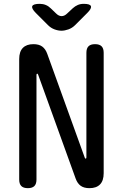

<svg xmlns="http://www.w3.org/2000/svg" viewBox="-20 -970 640 1000"><path d="M80 -662Q80 -701 99 -720.5Q118 -740 154 -740Q183 -740 200 -727.5Q217 -715 226 -690L421 -150Q422 -147 423 -145.5Q424 -144 426 -144Q428 -144 429 -145.5Q430 -147 430 -150V-695Q430 -718 441 -729Q452 -740 475 -740Q498 -740 509 -729Q520 -718 520 -695V-68Q520 -29 501 -9.5Q482 10 446 10Q417 10 400 -2.5Q383 -15 374 -40L179 -580Q178 -583 177 -584.5Q176 -586 174 -586Q172 -586 171 -584.5Q170 -583 170 -580V-35Q170 -12 159 -1Q148 10 125 10Q102 10 91 -1Q80 -12 80 -35ZM187 -950Q204 -950 218.5 -944Q233 -938 245 -926L272 -900Q286 -886 301 -886Q316 -886 330 -900L359 -927Q371 -938 385 -944Q399 -950 416 -950Q449 -950 453.5 -938Q458 -926 435 -903L371 -839Q356 -824 336.5 -817Q317 -810 300 -810Q283 -810 264 -817Q245 -824 230 -839L167 -902Q143 -926 148 -938Q153 -950 187 -950Z"/></svg>

Font: Maple Mono
Style: Regular
Weight: 400
Monospace: yes
Designer: subframe7536
Version: Version 7.300